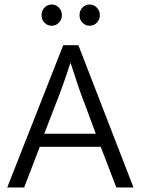

<svg xmlns="http://www.w3.org/2000/svg" viewBox="-20 -830 623 850"><path d="M164 -763Q164 -783 177 -796.5Q190 -810 209 -810Q227 -810 240.5 -796.5Q254 -783 254 -763Q254 -743 240.5 -729.5Q227 -716 209 -716Q190 -716 177 -729.5Q164 -743 164 -763ZM332 -763Q332 -783 345 -796.5Q358 -810 377 -810Q395 -810 408.5 -796.5Q422 -783 422 -763Q422 -743 408.5 -729.5Q395 -716 377 -716Q358 -716 345 -729.5Q332 -743 332 -763ZM176 -238H404L354 -373Q340 -408 325 -452.5Q310 -497 293 -550H291Q283 -524 275 -501Q267 -478 259.5 -457Q252 -436 244.5 -415.5Q237 -395 228 -373ZM260 -630H327L571 0H495L426 -180H156L87 0H12Z"/></svg>

Font: Mukta Vaani Light
Style: Regular
Weight: 300
Designer: Noopur Datye, Girish Dalvi, Yashodeep Gholap, Pallavi Karambelkar
Foundry: Ek Type
Version: Version 2.538;PS 1.000;hotconv 16.6.51;makeotf.lib2.5.65220;